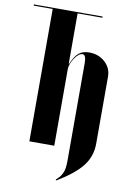

<svg xmlns="http://www.w3.org/2000/svg" viewBox="-105 -757 671 990"><g transform="rotate(10 230.0 -262.0)"><path d="M350.1 -699.2V-692.9H220.2V-429.2H222.2Q240.2 -471.2 260.7 -488Q281.2 -504.9 314.9 -504.9Q363.8 -504.9 397.5 -474.4Q431.2 -443.8 431.2 -398.9V-47.9Q431.2 19 391.1 70.1Q351.1 121.1 261.2 174.8L257.8 170.9Q270.5 159.2 275.9 153.1Q281.2 147 288.3 134.3Q295.4 121.6 298.1 104.5Q300.8 87.4 300.8 62V-446.8Q300.8 -490.2 282.2 -490.2Q262.7 -490.2 241.5 -459Q220.2 -427.7 220.2 -399.9V0H89.8V-692.9H-9.8V-699.2Z"/></g></svg>

Font: Moniqa Black Display
Style: Regular
Weight: 900
Designer: Rajesh Rajput
Foundry: Rajesh Rajput
Version: Version 1.000